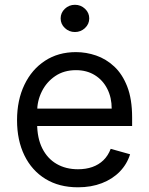

<svg xmlns="http://www.w3.org/2000/svg" viewBox="-20 -770 622 801"><path d="M305.4 11.4Q226.6 11.4 169.6 -23.6Q112.6 -58.6 81.9 -121.6Q51.1 -184.7 51.1 -268.5Q51.1 -352.3 81.9 -416.4Q112.6 -480.5 167.8 -516.5Q223 -552.6 296.9 -552.6Q339.5 -552.6 381 -538.4Q422.6 -524.1 456.7 -492.4Q490.8 -460.6 511 -408.4Q531.2 -356.2 531.2 -279.8V-244.3H110.8V-316.8H446Q446 -362.9 427.7 -399.1Q409.4 -435.4 375.9 -456.3Q342.3 -477.3 296.9 -477.3Q246.8 -477.3 210.4 -452.6Q174 -427.9 154.5 -388.5Q134.9 -349.1 134.9 -304V-255.7Q134.9 -193.9 156.4 -151.1Q177.9 -108.3 216.3 -86.1Q254.6 -63.9 305.4 -63.9Q338.4 -63.9 365.2 -73.3Q392 -82.7 411.6 -101.7Q431.1 -120.7 441.8 -149.1L522.7 -126.4Q509.9 -85.2 479.8 -54.2Q449.6 -23.1 405.2 -5.9Q360.8 11.4 305.4 11.4ZM292.6 -636.4Q268.1 -636.4 250.5 -653.1Q233 -669.7 233 -693.2Q233 -716.6 250.5 -733.3Q268.1 -750 292.6 -750Q317.1 -750 334.7 -733.3Q352.3 -716.6 352.3 -693.2Q352.3 -669.7 334.7 -653.1Q317.1 -636.4 292.6 -636.4Z"/></svg>

Font: InterMG
Style: Regular
Weight: 400
Designer: Rasmus Andersson
Foundry: rsms
Version: Version 3.019;December 26, 2023;FontCreator 15.0.0.2955 64-b